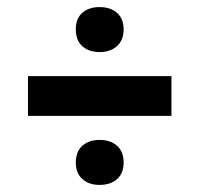

<svg xmlns="http://www.w3.org/2000/svg" viewBox="-20 -583 563 542"><path d="M261 -436Q231 -436 212.5 -452.5Q194 -469 194 -500Q194 -531 212.5 -547Q231 -563 261 -563Q292 -563 310.5 -546.5Q329 -530 329 -500Q329 -470 310.5 -453Q292 -436 261 -436ZM59 -256V-368H464V-256ZM261 -61Q231 -61 212.5 -77.5Q194 -94 194 -124Q194 -155 212.5 -171.5Q231 -188 261 -188Q292 -188 310.5 -171.5Q329 -155 329 -124Q329 -94 310.5 -77.5Q292 -61 261 -61Z"/></svg>

Font: Bricolage Grotesque 12pt SemiBold
Style: Regular
Weight: 600
Designer: Mathieu Triay
Foundry: Atelier Triay
Version: Version 1.001; ttfautohint (v1.8.4.7-5d5b);gftools[0.9.33.de